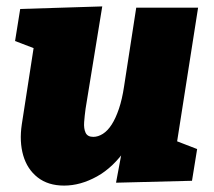

<svg xmlns="http://www.w3.org/2000/svg" viewBox="-20 -564 667 599"><path d="M180 15Q130 15 97.5 -10.5Q65 -36 52.5 -79Q40 -122 48 -176L89 -441L103 -407L27 -436L43 -536L299 -544L247 -225Q244 -203 242.5 -183Q241 -163 247 -150Q253 -137 271 -137Q286 -137 301 -146.5Q316 -156 328.5 -175.5Q341 -195 351 -224.5Q361 -254 367 -294L405 -540H598L529 -100L507 -133L595 -99L579 0L342 6L370 -144L430 -252Q415 -161 374.5 -101.5Q334 -42 282.5 -13.5Q231 15 180 15Z"/></svg>

Font: Bitter Thin Black
Style: Italic
Weight: 900
Italic angle: -9°
Version: Version 3.020